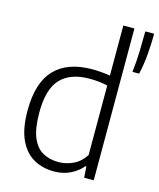

<svg xmlns="http://www.w3.org/2000/svg" viewBox="-120 -893 817 987"><g transform="rotate(15 288.0 -399.5)"><path d="M261 9Q202 9 154.2 -17.2Q106.5 -43.5 78.2 -102.5Q50 -161.5 50 -259.5Q50 -407.5 118.2 -478.5Q186.5 -549.5 317.5 -549.5Q342 -549.5 366.8 -547.2Q391.5 -545 412.5 -541.5V-808H471.5V0H420.5L416.5 -59H411.5Q387 -29 348.2 -10Q309.5 9 261 9ZM271.5 -43.5Q311 -43.5 349 -61.2Q387 -79 412.5 -118.5V-488.5Q369.5 -499 316 -499Q214.5 -499 162.8 -444.2Q111 -389.5 111 -265.5Q111 -179.5 131.5 -131.2Q152 -83 188.2 -63.2Q224.5 -43.5 271.5 -43.5ZM519.5 -590Q526 -643 527.8 -701.2Q529.5 -759.5 529.5 -808H576.5Q576.5 -757 571.8 -699.2Q567 -641.5 555 -590Z"/></g></svg>

Font: Encode Sans Lt
Style: Regular
Weight: 300
Designer: Multiple Designers
Foundry: Impallari Type
Version: Version 3.002; ttfautohint (v1.8.3) -l 8 -r 50 -G 200 -x 14 